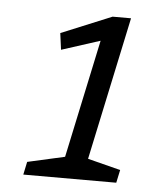

<svg xmlns="http://www.w3.org/2000/svg" viewBox="-39 -695 371 478"><g transform="rotate(5 146.5 -455.5)"><path d="M43.3 -282.3 136.3 -303.2 199.2 -598.7 103 -567.7 97.5 -609 223.7 -661H269.8L193.7 -303.2L275.7 -282.3L268.8 -250H36.5Z"/></g></svg>

Font: Epunda Slab Light
Style: Italic
Weight: 300
Italic angle: -12°
Designer: Simon Atzbach
Foundry: typofactur
Version: Version 1.102